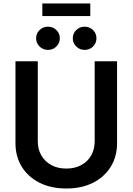

<svg xmlns="http://www.w3.org/2000/svg" viewBox="-20 -1083 769 1114"><path d="M364.7 10.7Q275.9 10.7 209.5 -22.7Q143.1 -56.2 106.4 -115.5Q69.8 -174.8 69.8 -252.4V-727.5H199.2V-263.2Q199.2 -217.3 219.7 -181.6Q240.2 -146 277.1 -125.5Q314 -105 364.7 -105Q415 -105 452.1 -125.5Q489.3 -146 509.3 -181.6Q529.3 -217.3 529.3 -263.2V-727.5H659.2V-252.4Q659.2 -174.8 622.6 -115.5Q585.9 -56.2 519.8 -22.7Q453.6 10.7 364.7 10.7ZM471.2 -793.5Q442.4 -793.5 422.4 -813.2Q402.3 -833 402.3 -860.8Q402.3 -889.2 422.4 -908.7Q442.4 -928.2 471.2 -928.2Q500 -928.2 519.8 -908.7Q539.6 -889.2 539.6 -860.8Q539.6 -833 519.8 -813.2Q500 -793.5 471.2 -793.5ZM258.3 -793.5Q229.5 -793.5 209.5 -813.2Q189.5 -833 189.5 -860.8Q189.5 -889.2 209.5 -908.7Q229.5 -928.2 258.3 -928.2Q287.1 -928.2 307.1 -908.7Q327.1 -889.2 327.1 -860.8Q327.1 -833 307.1 -813.2Q287.1 -793.5 258.3 -793.5ZM503.9 -1063V-989.7H225.6V-1063Z"/></svg>

Font: Inter 18pt SemiBold
Style: Regular
Weight: 600
Designer: Rasmus Andersson
Foundry: rsms
Version: Version 4.001;git-66647c0bb